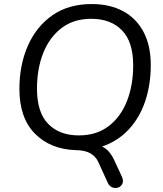

<svg xmlns="http://www.w3.org/2000/svg" viewBox="-20 -734 807 950"><path d="M583 140Q592 160 586 174Q580 188 566 193.5Q552 199 536.5 193.5Q521 188 513 170L467 69Q440 9 356 9H357Q229 5 152.5 -73Q76 -151 76 -294Q76 -413 118 -508Q160 -603 239.5 -658.5Q319 -714 434 -714Q523 -714 588.5 -679Q654 -644 690 -576.5Q726 -509 726 -412Q726 -314 698 -232Q670 -150 616 -92.5Q562 -35 485 -9Q521 7 545 58ZM370 -64Q457 -64 517 -109.5Q577 -155 608 -233.5Q639 -312 639 -411Q639 -527 583.5 -584Q528 -641 431 -641Q345 -641 285 -595.5Q225 -550 194 -472Q163 -394 163 -295Q163 -178 218.5 -121Q274 -64 370 -64Z"/></svg>

Font: Nunito
Style: Italic
Weight: 400
Italic angle: -9°
Designer: Vernon Adams
Foundry: Vernon Adams
Version: Version 3.601; ttfautohint (v1.8.2.53-6de2)